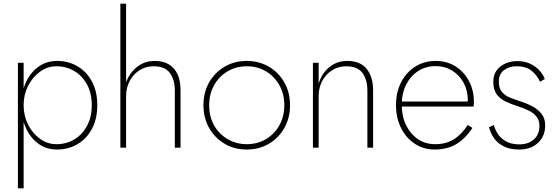

<svg xmlns="http://www.w3.org/2000/svg" viewBox="-20 -800 3032 1040"><path d="M108 220V-460H77V220ZM507 -230Q507 -304 478.5 -357.5Q450 -411 400.5 -440.5Q351 -470 290 -470Q230 -470 186 -437Q142 -404 118 -349Q94 -294 94 -230Q94 -167 118 -111.5Q142 -56 186 -23Q230 10 290 10Q351 10 400.5 -19.5Q450 -49 478.5 -103Q507 -157 507 -230ZM477 -230Q477 -165 451 -117.5Q425 -70 382 -44.5Q339 -19 285 -19Q237 -19 196.5 -48.5Q156 -78 132 -125.5Q108 -173 108 -230Q108 -287 132 -334.5Q156 -382 196.5 -411.5Q237 -441 285 -441Q339 -441 382 -415.5Q425 -390 451 -343Q477 -296 477 -230Z M663 -780H632V0H663ZM927 -308V0H958V-311Q958 -361 942.5 -396Q927 -431 896 -450.5Q865 -470 817 -470Q770 -470 732.5 -445Q695 -420 673 -377.5Q651 -335 651 -280H663Q663 -324 682 -360.5Q701 -397 735 -419Q769 -441 811 -441Q874 -441 900.5 -404.5Q927 -368 927 -308Z M1082 -230Q1082 -161 1113 -106.5Q1144 -52 1197 -21Q1250 10 1316 10Q1383 10 1436 -21Q1489 -52 1520 -106.5Q1551 -161 1551 -230Q1551 -300 1520 -354Q1489 -408 1436 -439Q1383 -470 1316 -470Q1250 -470 1197 -439Q1144 -408 1113 -354Q1082 -300 1082 -230ZM1113 -230Q1113 -291 1140 -339Q1167 -387 1213.5 -414Q1260 -441 1317 -441Q1374 -441 1420 -414Q1466 -387 1493 -339Q1520 -291 1520 -230Q1520 -169 1493 -121Q1466 -73 1420 -46Q1374 -19 1317 -19Q1260 -19 1213.5 -46Q1167 -73 1140 -120.5Q1113 -168 1113 -230Z M1970 -308V0H2001V-311Q2001 -383 1966.5 -426.5Q1932 -470 1860 -470Q1805 -470 1763.5 -436Q1722 -402 1706 -346V-460H1675V0H1706V-280Q1706 -324 1725 -360.5Q1744 -397 1778 -419Q1812 -441 1854 -441Q1917 -441 1943.5 -404.5Q1970 -368 1970 -308Z M2334 10Q2400 10 2449 -18Q2498 -46 2539 -107L2514 -123Q2478 -69 2436 -44Q2394 -19 2337 -19Q2284 -19 2243.5 -46.5Q2203 -74 2179.5 -122.5Q2156 -171 2156 -233Q2156 -294 2180 -341.5Q2204 -389 2245.5 -415.5Q2287 -442 2340 -442Q2389 -442 2428.5 -418Q2468 -394 2491 -352Q2514 -310 2514 -258Q2514 -250 2512.5 -242.5Q2511 -235 2509 -230L2523 -250H2145V-223H2545Q2546 -229 2546.5 -236Q2547 -243 2547 -248Q2547 -311 2520 -361.5Q2493 -412 2446.5 -441Q2400 -470 2340 -470Q2278 -470 2229.5 -439.5Q2181 -409 2153 -355Q2125 -301 2125 -231Q2125 -162 2152 -107.5Q2179 -53 2226.5 -21.5Q2274 10 2334 10Z M2655 -123 2629 -111Q2636 -81 2655 -53Q2674 -25 2708 -7.5Q2742 10 2792 10Q2855 10 2894 -26Q2933 -62 2933 -121Q2933 -158 2914 -182.5Q2895 -207 2864.5 -223.5Q2834 -240 2799 -251Q2768 -261 2741 -272Q2714 -283 2698 -303Q2682 -323 2682 -358Q2682 -399 2710 -420Q2738 -441 2778 -441Q2831 -441 2861 -415.5Q2891 -390 2905 -357L2931 -372Q2921 -398 2901 -419.5Q2881 -441 2851.5 -455Q2822 -469 2781 -469Q2747 -469 2717.5 -456Q2688 -443 2670 -418.5Q2652 -394 2652 -356Q2652 -314 2670.5 -289Q2689 -264 2719 -250Q2749 -236 2783 -225Q2815 -215 2842 -202Q2869 -189 2885.5 -169Q2902 -149 2902 -118Q2902 -71 2871.5 -44.5Q2841 -18 2793 -18Q2752 -18 2723.5 -33Q2695 -48 2678.5 -72Q2662 -96 2655 -123Z"/></svg>

Font: Jost ExtraLight
Style: Regular
Weight: 250
Version: Version 3.710